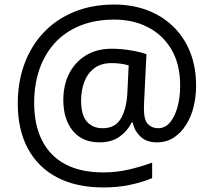

<svg xmlns="http://www.w3.org/2000/svg" viewBox="-20 -734 939 843"><path d="M841 -357Q841 -311 830.5 -267Q820 -223 798 -187.5Q776 -152 744 -130.5Q712 -109 668 -109Q622 -109 595.5 -135.5Q569 -162 563 -196H558Q540 -159 505 -134Q470 -109 417 -109Q341 -109 299.5 -160Q258 -211 258 -295Q258 -361 284 -411.5Q310 -462 357.5 -491Q405 -520 470 -520Q514 -520 556.5 -512.5Q599 -505 623 -496L613 -293Q612 -275 612 -267.5Q612 -260 612 -257Q612 -205 630.5 -188Q649 -171 674 -171Q705 -171 726.5 -196.5Q748 -222 759.5 -264.5Q771 -307 771 -358Q771 -451 733.5 -515.5Q696 -580 630.5 -614Q565 -648 482 -648Q397 -648 331 -621Q265 -594 220.5 -545Q176 -496 153 -429.5Q130 -363 130 -283Q130 -185 165 -116.5Q200 -48 267.5 -12.5Q335 23 433 23Q494 23 549.5 9.5Q605 -4 648 -20V48Q605 66 551.5 77.5Q498 89 433 89Q315 89 231 45Q147 1 102.5 -81.5Q58 -164 58 -280Q58 -373 87 -452.5Q116 -532 171 -590.5Q226 -649 304.5 -681.5Q383 -714 482 -714Q560 -714 625.5 -689.5Q691 -665 739.5 -618.5Q788 -572 814.5 -506Q841 -440 841 -357ZM336 -293Q336 -229 361.5 -200Q387 -171 430 -171Q486 -171 510.5 -213Q535 -255 539 -322L545 -447Q532 -451 512 -454Q492 -457 471 -457Q422 -457 392 -433Q362 -409 349 -371.5Q336 -334 336 -293Z"/></svg>

Font: uhindi85
Style: Book
Weight: 400
Designer: Jelle Bosma - Monotype Design Team
Foundry: Monotype Imaging Inc.
Version: Version 2.003